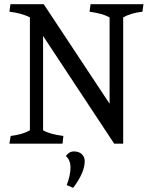

<svg xmlns="http://www.w3.org/2000/svg" viewBox="-20 -687 721 918"><path d="M569 0H526L186 -515V-64Q219 -45 283 -37L279 0H25L31 -37Q89 -44 123 -64V-604Q84 -624 25 -631Q29 -655 30 -667H189L504 -191V-604Q469 -623 408 -631Q409 -643 413 -667H666Q662 -643 661 -631Q606 -625 569 -604ZM299 198Q317 151 317 114.5Q317 78 295 59Q310 37 333.5 37Q357 37 371 50Q385 63 385 84Q385 138 330 211Z"/></svg>

Font: Caladea
Style: Regular
Weight: 400
Designer: Carolina Giovagnoli and Andres Torresi
Foundry: Carolina Giovagnoli and Andres Torresi
Version: Version 1.002